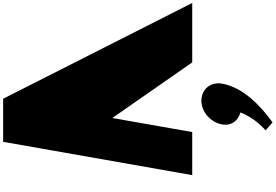

<svg xmlns="http://www.w3.org/2000/svg" viewBox="-294 -984 1804 1257"><g transform="rotate(-90 608.5 -356.0)"><path d="M1217 0 590 -1238H308L90 0H372L464 -523L828 0ZM577 60C652 60 702 120 689 195C664 335 543 448 435 526L383 480C383 480 465 413 500 315C445 301 411 255 422 195C435 120 505 60 577 60Z"/></g></svg>

Font: Hussar Dziwak
Style: Kur
Weight: 400
Version: Version 1.022